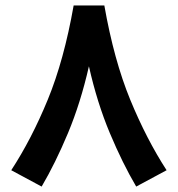

<svg xmlns="http://www.w3.org/2000/svg" viewBox="-20 -667 648 700"><path d="M248.5 -647H360.4Q395.5 -447.8 454.8 -303.5Q514.2 -159.2 587.4 -46.4L476.6 13.2Q426.8 -71.3 380.4 -181.9Q334 -292.5 304.2 -425.3Q273.9 -292 227.8 -181.6Q181.6 -71.3 131.8 13.2L21 -46.4Q94.7 -159.2 154.1 -303.5Q213.4 -447.8 248.5 -647Z"/></svg>

Font: Vazir UI
Style: Bold-UI
Weight: 700
Designer: Saber Rastikerdar
Foundry: Saber Rastikerdar
Version: Version 30.1.0